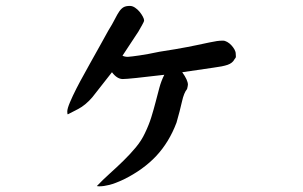

<svg xmlns="http://www.w3.org/2000/svg" viewBox="-20 -534 1040 659"><path d="M625 -243.2Q625 -240.2 624 -236.8Q623 -233.4 622.1 -228.5Q611.3 -215.8 604.5 -185.1Q597.7 -154.3 585.9 -113.3Q560.5 -45.9 516.1 1.5Q471.7 48.8 404.3 82Q375 95.7 355.5 100.6Q335.9 105.5 321.3 105.5Q314.5 105.5 312.5 104.5Q333 83 356.9 61.5Q380.9 40 403.8 17.6Q426.8 -4.9 446.3 -28.3Q465.8 -51.8 477.5 -77.1Q491.2 -105.5 499.5 -132.3Q507.8 -159.2 514.2 -184.1Q520.5 -209 526.9 -232.4Q533.2 -255.9 543.9 -277.3Q421.9 -262.7 401.4 -262.7Q381.8 -262.7 364.3 -286.1L296.9 -200.2Q273.4 -172.9 248 -159.7Q222.7 -146.5 212.9 -141.6Q210.9 -141.6 210.9 -151.4Q210.9 -161.1 220.2 -183.1Q229.5 -205.1 242.2 -230Q254.9 -254.9 268.1 -278.3Q281.2 -301.8 289.1 -316.4Q307.6 -349.6 323.2 -377.4Q338.9 -405.3 351.6 -428.7Q366.2 -452.1 374.5 -468.8Q382.8 -485.4 389.6 -495.1Q396.5 -504.9 404.3 -509.3Q412.1 -513.7 425.8 -513.7Q434.6 -513.7 443.4 -507.8Q452.1 -502 459 -493.7Q465.8 -485.4 470.2 -477.1Q474.6 -468.8 474.6 -463.9Q474.6 -460 467.8 -448.2Q460.9 -436.5 455.1 -425.8L400.4 -342.8Q408.2 -338.9 418.9 -338.9Q431.6 -339.8 459 -343.8Q486.3 -347.7 527.3 -356.4L582 -365.2Q627 -373 654.3 -378.9Q681.6 -384.8 698.2 -388.2Q714.8 -391.6 724.6 -393.1Q734.4 -394.5 745.1 -394.5Q752 -394.5 759.8 -390.1Q767.6 -385.7 773.9 -378.9Q780.3 -372.1 784.7 -364.3Q789.1 -356.4 789.1 -349.6Q789.1 -344.7 789.6 -340.3Q790 -335.9 785.2 -331.1Q778.3 -317.4 761.2 -311.5Q744.1 -305.7 712.9 -301.8L605.5 -286.1Q625 -258.8 625 -243.2Z"/></svg>

Font: JasonHandwriting1
Style: Regular
Weight: 400
Version: Version 1.48.20